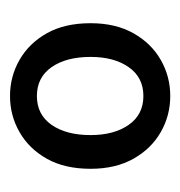

<svg xmlns="http://www.w3.org/2000/svg" viewBox="-8 -730 368 393"><g transform="rotate(-90 176.5 -534.0)"><path d="M176 -370Q136 -370 102 -389.5Q68 -409 47.5 -445.5Q27 -482 27 -533Q27 -586 47.5 -622.5Q68 -659 102 -678.5Q136 -698 176 -698Q216 -698 250 -678.5Q284 -659 304.5 -622.5Q325 -586 325 -533Q325 -482 304.5 -445.5Q284 -409 250 -389.5Q216 -370 176 -370ZM176 -425Q214 -425 235 -455Q256 -485 256 -533Q256 -583 235 -613Q214 -643 176 -643Q138 -643 117 -613Q96 -583 96 -533Q96 -485 117 -455Q138 -425 176 -425Z"/></g></svg>

Font: Narnoor
Style: Regular
Weight: 400
Designer: S. Sridhar Murthy
Foundry: SIL International
Version: Version 3.000